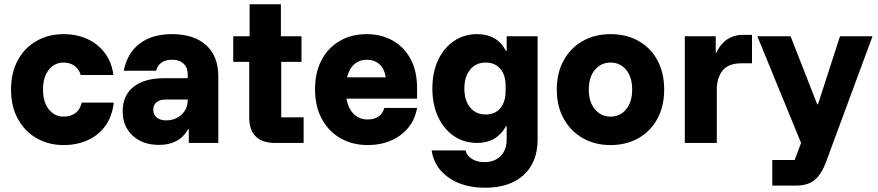

<svg xmlns="http://www.w3.org/2000/svg" viewBox="-20 -670 4115 900"><path d="M278.3 10Q207.5 10 151.7 -22.1Q95.8 -54.2 63.8 -112.5Q31.7 -170.8 31.7 -250Q31.7 -330 63.8 -388.3Q95.8 -446.7 151.7 -478.3Q207.5 -510 278.3 -510Q339.2 -510 388.8 -487.5Q438.3 -465 470.8 -422.5Q503.3 -380 511.7 -318.3H358.3Q350 -346.7 328.8 -361.7Q307.5 -376.7 278.3 -376.7Q235.8 -376.7 208.8 -342.9Q181.7 -309.2 181.7 -250Q181.7 -191.7 208.8 -157.5Q235.8 -123.3 278.3 -123.3Q310 -123.3 332.5 -139.2Q355 -155 363.3 -189.2H513.3Q505.8 -123.3 473.3 -79.2Q440.8 -35 390.4 -12.5Q340 10 278.3 10Z M725.8 9.2Q648.3 9.2 601.7 -34.2Q555 -77.5 555 -148.3Q555 -222.5 605.8 -262.9Q656.7 -303.3 748.3 -303.3H860V-321.7Q860 -353.3 840.4 -371.7Q820.8 -390 786.7 -390Q725.8 -390 711.7 -338.3H560Q576.7 -421.7 635 -465.8Q693.3 -510 785.8 -510Q889.2 -510 946.2 -458.3Q1003.3 -406.7 1003.3 -312.5V0H865V-64.2H861.7Q820.8 9.2 725.8 9.2ZM758.3 -105.8Q802.5 -105.8 831.2 -132.9Q860 -160 860 -200.8V-203.3H755Q728.3 -203.3 713.3 -190.4Q698.3 -177.5 698.3 -155.8Q698.3 -132.5 714.6 -119.2Q730.8 -105.8 758.3 -105.8Z M1268.3 0Q1210.8 0 1179.6 -29.6Q1148.3 -59.2 1148.3 -120V-380H1073.3V-500H1150V-650H1296.7V-500H1393.3V-380H1298.3V-120H1403.3V0Z M1704.2 10Q1631.7 10 1575.8 -22.1Q1520 -54.2 1488.3 -112.9Q1456.7 -171.7 1456.7 -251.7Q1456.7 -330.8 1487.5 -388.8Q1518.3 -446.7 1572.9 -478.3Q1627.5 -510 1699.2 -510Q1765.8 -510 1819.2 -480.8Q1872.5 -451.7 1903.8 -395Q1935 -338.3 1935 -256.7V-207.5H1604.2Q1612.5 -160 1638.8 -135Q1665 -110 1703.3 -110Q1765.8 -110 1781.7 -164.2H1935Q1925.8 -110 1893.3 -70.8Q1860.8 -31.7 1812.1 -10.8Q1763.3 10 1704.2 10ZM1606.7 -307.5H1788.3Q1781.7 -349.2 1757.9 -369.6Q1734.2 -390 1700 -390Q1665.8 -390 1641.2 -369.2Q1616.7 -348.3 1606.7 -307.5Z M2254.2 210Q2150.8 210 2082.9 162.5Q2015 115 2003.3 35H2161.7Q2169.2 60.8 2192.9 75.4Q2216.7 90 2250.8 90Q2298.3 90 2326.7 61.2Q2355 32.5 2355 -15.8V-78.3H2351.7Q2308.3 0 2216.7 0Q2155 0 2107.5 -32.5Q2060 -65 2033.3 -122.5Q2006.7 -180 2006.7 -255Q2006.7 -330.8 2033.3 -387.9Q2060 -445 2107.5 -477.5Q2155 -510 2216.7 -510Q2310.8 -510 2351.7 -431.7H2355V-500H2500V-15.8Q2500 90 2435 150Q2370 210 2254.2 210ZM2256.7 -133.3Q2300.8 -133.3 2325.4 -162.9Q2350 -192.5 2350 -243.3V-268.3Q2350 -318.3 2325 -347.5Q2300 -376.7 2256.7 -376.7Q2210.8 -376.7 2183.8 -343.8Q2156.7 -310.8 2156.7 -255Q2156.7 -199.2 2183.8 -166.2Q2210.8 -133.3 2256.7 -133.3Z M2841.7 10Q2769.2 10 2712.5 -22.1Q2655.8 -54.2 2622.9 -112.5Q2590 -170.8 2590 -250Q2590 -330 2622.9 -388.3Q2655.8 -446.7 2712.5 -478.3Q2769.2 -510 2841.7 -510Q2915.8 -510 2972.5 -478.3Q3029.2 -446.7 3061.2 -388.3Q3093.3 -330 3093.3 -250Q3093.3 -170.8 3060.8 -112.1Q3028.3 -53.3 2971.7 -21.7Q2915 10 2841.7 10ZM2841.7 -123.3Q2886.7 -123.3 2915 -157.5Q2943.3 -191.7 2943.3 -250Q2943.3 -309.2 2915 -342.9Q2886.7 -376.7 2841.7 -376.7Q2797.5 -376.7 2768.8 -342.9Q2740 -309.2 2740 -250Q2740 -191.7 2768.8 -157.5Q2797.5 -123.3 2841.7 -123.3Z M3190 0V-500H3335V-423.3H3338.3Q3355 -461.7 3387.1 -484.2Q3419.2 -506.7 3462.5 -506.7H3505V-373.3H3455.8Q3394.2 -373.3 3367.1 -339.2Q3340 -305 3340 -250V0Z M3600 200V80H3705L3735 0L3530 -500H3685.8L3810.8 -180.8H3814.2L3917.5 -500H4070L3885 0L3852.5 88.3Q3831.7 145 3800 172.5Q3768.3 200 3710 200Z"/></svg>

Font: Funnel Sans ExtraBold
Style: Regular
Weight: 800
Version: Version 1.000; Beta; Release 5; Build 24; ttfautohint (v1.8.